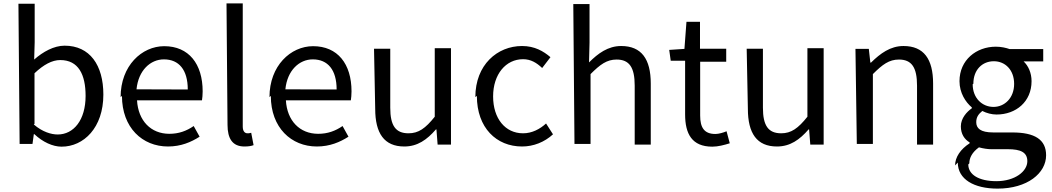

<svg xmlns="http://www.w3.org/2000/svg" viewBox="-20 -826 6221 1135"><path d="M96 25H172L180 -33H183C233 14 292 41 344 41C475 41 591 -71 591 -267C591 -441 511 -556 362 -556C299 -556 234 -520 182 -474L185 -576V-804H89ZM184 -94V-393C238 -444 288 -471 336 -471C444 -471 486 -385 486 -259C486 -117 416 -31 321 -31C283 -31 231 -46 180 -90Z M701 -259C701 -71 822 40 973 40C1050 40 1110 14 1160 -18L1125 -81C1083 -52 1037 -35 981 -35C872 -35 797 -112 790 -233H1174C1176 -246 1178 -265 1178 -286C1178 -448 1096 -553 951 -553C818 -553 693 -437 693 -252ZM787 -298C798 -410 869 -475 949 -475C1038 -475 1090 -413 1090 -297Z M1325 -88C1325 -7 1354 40 1425 40C1450 40 1466 37 1479 32L1465 -41C1454 -38 1449 -38 1443 -38C1428 -38 1415 -49 1415 -78V-806H1319Z M1581 -259C1581 -71 1702 40 1853 40C1930 40 1990 14 2040 -18L2005 -81C1963 -52 1917 -35 1861 -35C1752 -35 1677 -112 1670 -233H2054C2056 -246 2058 -265 2058 -286C2058 -448 1976 -553 1831 -553C1698 -553 1573 -437 1573 -252ZM1667 -298C1678 -410 1749 -475 1829 -475C1918 -475 1970 -413 1970 -297Z M2198 -183C2198 -38 2251 40 2370 40C2448 40 2504 0 2557 -61H2560L2567 29H2646V-541H2550V-136C2495 -67 2454 -38 2395 -38C2319 -38 2287 -83 2287 -189V-538H2191Z M2799 -259C2799 -70 2915 40 3066 40C3134 40 3199 14 3249 -32L3208 -96C3172 -63 3125 -38 3072 -38C2967 -38 2895 -125 2895 -256C2895 -387 2970 -476 3072 -476C3118 -476 3152 -455 3185 -424L3234 -488C3193 -523 3141 -554 3066 -554C2920 -554 2790 -443 2790 -252Z M3376 25H3471V-388C3528 -445 3567 -474 3625 -474C3700 -474 3732 -428 3732 -320V29H3827V-332C3827 -477 3772 -554 3652 -554C3574 -554 3515 -510 3462 -457L3465 -574V-802H3369Z M3945 -467H4030V-150C4030 -35 4070 41 4191 41C4225 41 4262 31 4294 21L4275 -50C4256 -42 4229 -34 4209 -34C4142 -34 4119 -73 4119 -143V-461H4273V-538H4118V-697H4038L4026 -537L3936 -531Z M4401 -183C4401 -38 4454 40 4573 40C4651 40 4707 0 4760 -61H4763L4770 29H4849V-541H4753V-136C4698 -67 4657 -38 4598 -38C4522 -38 4490 -83 4490 -189V-538H4394Z M5045 25H5140V-388C5197 -445 5236 -474 5294 -474C5369 -474 5401 -428 5401 -320V29H5496V-332C5496 -477 5441 -554 5321 -554C5243 -554 5184 -510 5129 -456H5125L5116 -537H5037Z M5642 135C5642 234 5738 289 5877 289C6053 289 6164 198 6164 92C6164 -1 6097 -43 5964 -43H5852C5775 -43 5751 -68 5751 -104C5751 -135 5766 -153 5787 -170C5812 -157 5843 -149 5871 -149C5986 -149 6078 -225 6078 -346C6078 -395 6059 -437 6031 -463H6147V-536H5948C5928 -543 5899 -550 5867 -550C5751 -550 5652 -471 5652 -346C5652 -277 5688 -222 5725 -191V-186C5695 -165 5660 -127 5660 -79C5660 -33 5682 -2 5712 16V21C5658 56 5626 103 5626 152ZM5710 140C5710 107 5727 74 5767 45C5792 52 5819 56 5840 56H5938C6013 56 6053 74 6053 127C6053 187 5980 245 5870 245C5766 245 5704 206 5704 146ZM5734 -331C5734 -415 5788 -464 5855 -464C5922 -464 5975 -413 5975 -330C5975 -247 5919 -194 5853 -194C5786 -194 5730 -246 5730 -328Z"/></svg>

Font: GenEiGothic-pro-Regular
Style: Regular
Weight: 400
Designer: Ryoko NISHIZUKA (kana & ideographs); Paul D. Hunt (Latin, Greek & Cyrillic); Wenlong ZHANG (bopomofo); Sandoll Communica
Foundry: Adobe Systems Incorporated; o_tamon
Version: Version 1.000.140830